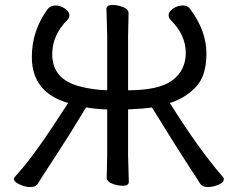

<svg xmlns="http://www.w3.org/2000/svg" viewBox="-20 -731 953 772"><path d="M98 21Q83 21 59.5 11Q36 1 36 -12Q36 -17 60 -43Q126 -117 254 -317Q108 -359 108 -502Q108 -608 172 -695Q183 -709 204 -709Q223 -709 241 -696.5Q259 -684 259 -671Q259 -659 251 -651Q190 -590 190 -513Q190 -413 299 -384Q351 -370 411 -368V-589L408 -695Q408 -711 433 -711Q453 -711 475 -702.5Q497 -694 497 -677L495 -588V-368Q619 -368 673 -408Q727 -448 727 -519Q727 -590 666 -651Q658 -659 658 -671Q658 -684 676 -696.5Q694 -709 715 -709Q736 -709 745 -694Q810 -607 810 -516Q810 -424 766 -379.5Q722 -335 663 -317Q777 -134 875 -21Q880 -16 880 -11Q880 3 858 12Q836 21 816 21Q794 21 785 8Q775 -9 739.5 -62.5Q704 -116 591 -299Q561 -294 495 -291V-106L498 0Q498 16 473 16Q453 16 431 7.5Q409 -1 409 -18L411 -107V-291Q379 -291 326 -299Q261 -191 202 -101Q143 -11 135.5 2Q128 15 120 18Q112 21 98 21Z"/></svg>

Font: LXGW WenKai TC
Style: Bold
Weight: 700
Designer: LXGW / Fontworks Inc.
Foundry: LXGW / Fontworks Inc.
Version: Version 1.330;April 28, 2024